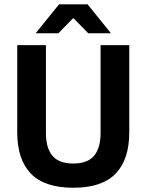

<svg xmlns="http://www.w3.org/2000/svg" viewBox="-20 -846 672 880"><path d="M316 14.5Q184 14.5 121.5 -50.2Q59 -115 59 -239.5V-639H190.5V-236.5Q190.5 -168 220.2 -132.2Q250 -96.5 316 -96.5Q381.5 -96.5 411.2 -132.2Q441 -168 441 -236.5V-639H572.5V-239.5Q572.5 -115 510 -50.2Q447.5 14.5 316 14.5ZM250.5 -826H381.5L487 -695.5V-693.5H384.5L318 -761.5H314L247.5 -693.5H145V-695.5Z"/></svg>

Font: Anek Gujarati Medium SemiBold
Style: Regular
Weight: 600
Version: Version 1.003